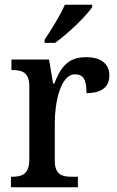

<svg xmlns="http://www.w3.org/2000/svg" viewBox="-20 -786 493 806"><path d="M167 -619V-606H211C265 -644 344 -721 367 -756V-766H252C233 -721 195 -661 167 -619ZM26 0H307V-44H281C242 -44 210 -52 210 -111V-271C210 -353 233 -474 295 -474C331 -474 343 -450 343 -395C409 -395 439 -423 439 -469C439 -516 407 -546 341 -546C262 -546 233 -499 208 -435H203L186 -536H28V-492H31C72 -492 103 -483 103 -424V-116C103 -53 71 -44 29 -44H26Z"/></svg>

Font: Noto Serif Ethiopic SemiCondensed Medium
Style: Regular
Weight: 500
Width: 4
Designer: Monotype Design Team
Foundry: Monotype Imaging Inc.
Version: Version 2.102